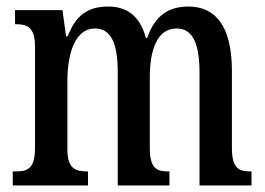

<svg xmlns="http://www.w3.org/2000/svg" viewBox="-20 -567 809 587"><path d="M19 0H249V-43H247C211 -43 186 -51 186 -110V-319C186 -404 210 -480 270 -480C322 -480 340 -430 340 -344V0H498V-43H494C459 -43 438 -52 438 -115V-332C438 -411 459 -480 520 -480C571 -480 590 -430 590 -344V0H749V-43H746C710 -43 689 -52 689 -115V-350C689 -487 639 -547 556 -547C497 -547 454 -521 430 -451H426C407 -522 364 -547 311 -547C249 -547 212 -521 187 -456H182L171 -536H26V-493H28C63 -493 87 -484 87 -425V-115C87 -52 65 -43 29 -43H19Z"/></svg>

Font: Noto Serif Bengali ExtraCondensed Medium
Style: Regular
Weight: 500
Width: 2
Designer: Juan Bruce, Universal Thirst, Indian Type Foundry and the Monotype Design Team.
Foundry: Monotype Imaging Inc.
Version: Version 2.003